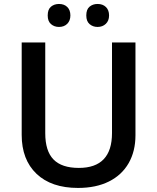

<svg xmlns="http://www.w3.org/2000/svg" viewBox="-20 -925 782 955"><path d="M653.8 -713.9V-252Q653.8 -172.9 619.9 -113.5Q585.9 -54.2 521.7 -22.2Q457.5 9.8 368.2 9.8Q235.4 9.8 161.6 -60.5Q87.9 -130.9 87.9 -253.9V-713.9H205.1V-262.2Q205.1 -173.8 246.1 -131.8Q287.1 -89.8 372.1 -89.8Q537.1 -89.8 537.1 -263.2V-713.9ZM217.3 -848.1Q217.3 -878.4 233.6 -891.8Q250 -905.3 273.4 -905.3Q299.3 -905.3 314.7 -890.1Q330.1 -875 330.1 -848.1Q330.1 -822.3 314.5 -806.6Q298.8 -791 273.4 -791Q250 -791 233.6 -805.2Q217.3 -819.3 217.3 -848.1ZM409.2 -848.1Q409.2 -878.4 425.5 -891.8Q441.9 -905.3 465.3 -905.3Q491.2 -905.3 506.8 -890.1Q522.5 -875 522.5 -848.1Q522.5 -821.8 506.3 -806.4Q490.2 -791 465.3 -791Q441.9 -791 425.5 -805.2Q409.2 -819.3 409.2 -848.1Z"/></svg>

Font: JBL Sans
Style: Semibold
Weight: 600
Version: Version 1.10